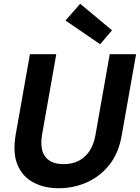

<svg xmlns="http://www.w3.org/2000/svg" viewBox="-20 -988 743 1020"><path d="M292 12Q215 12 157 -19Q99 -50 73 -112.5Q47 -175 63 -271L139 -700H279L203 -270Q195 -219 205.5 -185Q216 -151 244.5 -133.5Q273 -116 318 -116Q363 -116 397.5 -133.5Q432 -151 455 -185Q478 -219 487 -270L563 -700H703L627 -271Q611 -175 561 -112.5Q511 -50 441 -19Q371 12 292 12ZM512 -753 328 -879 406 -968 575 -827Z"/></svg>

Font: DM Sans 9pt ExtraBold
Style: Italic
Weight: 800
Italic angle: -10°
Version: Version 4.004;gftools[0.9.30]